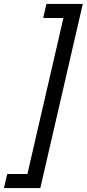

<svg xmlns="http://www.w3.org/2000/svg" viewBox="-47 -749 443 981"><path d="M-27 212 -10 140H93L277 -657H174L190 -729H376L159 212Z"/></svg>

Font: Miedinger
Style: Italic
Weight: 400
Italic angle: -13°
Version: Version 001.000